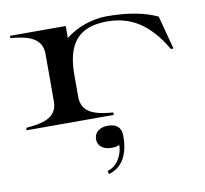

<svg xmlns="http://www.w3.org/2000/svg" viewBox="-87 -608 1067 1001"><g transform="rotate(-10 446.5 -107.0)"><path d="M322 -124V-248C324 -407 387 -486 538 -486C666 -486 760 -425 841 -287H855L808 -464C743 -495 656 -513 539 -513C469 -513 382 -486 322 -436V-500H27V-488C111 -481 193 -463 193 -376V-124C193 -34 111 -20 27 -13V0H488V-13C406 -20 322 -34 322 -124ZM406 282 410 299C482 280 520 213 518 113C518 71 492 50 447 50C401 50 375 76 375 109C375 143 401 167 447 167C462 167 476 166 489 159C490 211 456 270 406 282Z"/></g></svg>

Font: Sprat Extended Medium
Style: Regular
Weight: 500
Width: 9
Designer: Ethan Nakache
Foundry: Collletttivo
Version: Version 2.000;Glyphs 3.2 (3217)